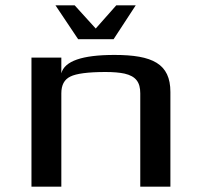

<svg xmlns="http://www.w3.org/2000/svg" viewBox="-20 -700 756 720"><path d="M409 -494C288 -494 222 -471 210 -425V-484H98V0H210V-350C210 -381 221 -402 244 -413C266 -424 310 -430 376 -430C405 -430 428 -428 447 -424C490 -414 506 -391 506 -350V0H619V-355C619 -461 552 -494 409 -494ZM273 -553H406L489 -680H416L339 -593L260 -680H188Z"/></svg>

Font: Gamestation Extended
Style: Regular
Weight: 400
Width: 7
Designer: Jonas Hecksher
Foundry: Jonas Hecksher, Playtypeª, e-types AS
Version: Version 1.003